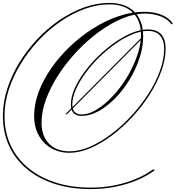

<svg xmlns="http://www.w3.org/2000/svg" viewBox="-40 -912 1205 1317"><path d="M709 -892Q820 -892 881 -832Q942 -772 942 -662Q942 -589 916.5 -512Q891 -435 848 -364.5Q805 -294 750 -238Q695 -182 636 -149.5Q577 -117 520 -117Q446 -117 446 -195Q446 -245 470.5 -301.5Q495 -358 537.5 -416Q580 -474 634 -526.5Q688 -579 747 -620.5Q806 -662 864.5 -686Q923 -710 974 -710Q1096 -710 1096 -578Q1096 -505 1066.5 -424Q1037 -343 986 -262.5Q935 -182 868.5 -110.5Q802 -39 728.5 16.5Q655 72 580 104Q505 136 437 136Q366 136 311 104Q256 72 225 15Q194 -42 194 -116Q194 -198 225.5 -282Q257 -366 313 -446Q369 -526 442.5 -595.5Q516 -665 600.5 -718Q685 -771 773.5 -801Q862 -831 948 -831Q1018 -831 1069 -810Q1120 -789 1145 -751L1137 -744Q1114 -779 1064 -799Q1014 -819 954 -819Q880 -819 799.5 -785.5Q719 -752 639.5 -694Q560 -636 489 -561Q418 -486 363 -402Q308 -318 276.5 -233Q245 -148 245 -70Q245 21 296 73.5Q347 126 437 126Q504 126 577 94.5Q650 63 723 8Q796 -47 861 -117.5Q926 -188 977 -267Q1028 -346 1057 -426Q1086 -506 1086 -578Q1086 -637 1057.5 -668.5Q1029 -700 974 -700Q925 -700 868 -676.5Q811 -653 752.5 -612Q694 -571 641 -519.5Q588 -468 546.5 -411Q505 -354 480.5 -298.5Q456 -243 456 -195Q456 -127 520 -127Q562 -127 607.5 -151.5Q653 -176 699 -218.5Q745 -261 786 -315.5Q827 -370 858.5 -431.5Q890 -493 908.5 -554.5Q927 -616 927 -671Q927 -772 870 -827Q813 -882 709 -882Q625 -882 539.5 -850.5Q454 -819 373.5 -763.5Q293 -708 224 -634Q155 -560 102.5 -474.5Q50 -389 20.5 -298Q-9 -207 -9 -117Q-9 -6 33 84.5Q75 175 153.5 240Q232 305 341 340Q450 375 583 375Q704 375 816.5 342Q929 309 1011 249L1022 255Q969 295 898.5 324.5Q828 354 747.5 369.5Q667 385 583 385Q447 385 336 349.5Q225 314 145 247.5Q65 181 22.5 89Q-20 -3 -20 -117Q-20 -209 9.5 -302Q39 -395 92 -481.5Q145 -568 215 -642.5Q285 -717 366.5 -773Q448 -829 535.5 -860.5Q623 -892 709 -892ZM408 -128 930 -653H941L419 -128Z"/></svg>

Font: Ballet
Style: Regular
Weight: 400
Designer: Maximiliano R. Sproviero
Foundry: Omnibus-Type
Version: Version 1.100